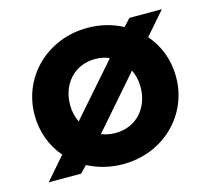

<svg xmlns="http://www.w3.org/2000/svg" viewBox="-85 -647 835 760"><g transform="rotate(-15 332.0 -267.0)"><path d="M331 12C498 12 622 -113 622 -267V-269C622 -338 598 -400 556 -448C598 -496 637 -541 637 -541H504L476 -511C435 -533 386 -546 333 -546C166 -546 42 -421 42 -267V-265C42 -197 66 -135 107 -87L27 5H160L187 -23C229 -1 278 12 331 12ZM388 -407 204 -197C194 -218 188 -242 188 -267V-269C188 -350 241 -419 331 -419C352 -419 371 -415 388 -407ZM333 -115C312 -115 293 -119 276 -126L460 -337C470 -316 476 -292 476 -267V-265C476 -184 423 -115 333 -115Z"/></g></svg>

Font: Mission
Style: Bold
Weight: 700
Version: Version 1.000;FEAKit 1.0